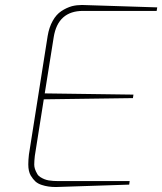

<svg xmlns="http://www.w3.org/2000/svg" viewBox="-20 -752 655 775"><path d="M205.6 2.9Q173.3 2.9 148.9 -5.4Q133.3 -10.3 123 -19.5Q112.8 -28.8 104 -43.5Q94.2 -60.5 94.2 -88.4Q94.2 -106 96.7 -127.9L172.4 -606.9Q178.2 -642.1 192.9 -668Q207 -693.4 227.5 -707Q248 -720.7 270.5 -727.1Q290 -731.9 311 -731.9L614.7 -722.2L612.3 -708H315.4Q213.9 -708 196.8 -602.1L160.6 -375L518.6 -370.1L516.6 -356L156.7 -351.1L120.6 -123Q118.2 -101.6 118.2 -87.4Q118.2 -70.8 129.9 -50.8Q133.8 -43 142.1 -37.6Q158.7 -26.9 176.3 -23.9Q194.3 -21 216.3 -21H503.4L501.5 -6.8Z"/></svg>

Font: Squarion Thin
Style: Italic
Weight: 100
Designer: Natanael Gama
Version: Version 1.00;September 12, 2019;FontCreator 11.5.0.2425 64-b